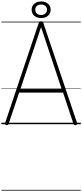

<svg xmlns="http://www.w3.org/2000/svg" viewBox="-20 -1754 1161 2712"><path d="M71 13Q56 10 52 3Q48 -4 52 -16L527 -1430Q531 -1443 538.5 -1448Q546 -1453 560 -1453Q574 -1453 581.5 -1448Q589 -1443 592 -1430L1069 -16Q1074 -4 1069 3Q1064 10 1049 13Q1035 15 1028 10.5Q1021 6 1016 -10L871 -446H250L104 -10Q99 4 92 9.5Q85 15 71 13ZM268 -496H851L560 -1371ZM561 -1499Q521 -1499 490.5 -1514Q460 -1529 443.5 -1556Q427 -1583 427 -1617Q427 -1651 443.5 -1677Q460 -1703 490.5 -1718.5Q521 -1734 561 -1734Q601 -1734 631.5 -1718.5Q662 -1703 678.5 -1677Q695 -1651 695 -1617Q695 -1583 678.5 -1556Q662 -1529 631.5 -1514Q601 -1499 561 -1499ZM560 -1542Q599 -1542 621.5 -1563.5Q644 -1585 644 -1617Q644 -1649 621.5 -1669.5Q599 -1690 560 -1690Q522 -1690 500 -1669.5Q478 -1649 478 -1617Q478 -1585 500 -1563.5Q522 -1542 560 -1542ZM0 928H1121V938H0ZM0 -20H1121V0H0ZM0 -505H1121V-500H0ZM0 -1448H1121V-1438H0Z"/></svg>

Font: Playwrite ID Guides
Style: Regular
Weight: 400
Designer: Veronika Burian, José Scaglione
Foundry: TypeTogether
Version: Version 1.003